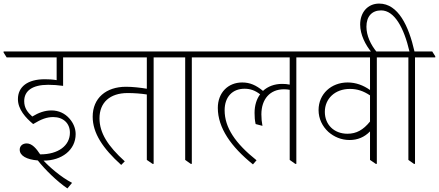

<svg xmlns="http://www.w3.org/2000/svg" viewBox="-46 -909 2448 1071"><path d="M330 142 356 111C294 79 229 22 197 -13C298 -13 376 -72 376 -161C376 -193 363 -223 342 -247C317 -276 282 -293 241 -293C205 -293 170 -281 134 -259C108 -282 89 -306 89 -345C89 -402 134 -436 223 -436C250 -436 277 -434 306 -430V-589H444V-595L427 -622H-26V-616L-9 -589H270V-462C247 -466 224 -467 204 -467C108 -467 54 -425 54 -356C54 -299 97 -252 139 -217C185 -245 216 -256 251 -256C306 -256 344 -222 344 -169C344 -96 278 -48 180 -48H178C157 -80 133 -109 103 -109C80 -109 64 -95 64 -74C64 -40 103 -19 165 -14C204 36 272 103 330 142Z M630 11 650 -9C555 -95 509 -168 509 -249C509 -337 567 -390 666 -390C702 -390 742 -387 773 -382V-17L805 5H811V-589H923V-595L906 -622H392V-616L409 -589H773V-414C738 -420 693 -425 657 -425C546 -425 471 -362 471 -258C471 -166 528 -81 630 11Z M1018 5H1024V-589H1137V-595L1120 -622H872V-616L889 -589H987V-17Z M1365 8 1385 -15C1267 -109 1207 -197 1207 -294C1207 -369 1251 -414 1318 -414C1350 -414 1376 -405 1405 -383C1385 -356 1374 -321 1374 -279C1374 -258 1375 -239 1380 -217L1418 -207C1414 -227 1412 -249 1412 -271C1412 -356 1460 -411 1538 -411C1550 -411 1560 -410 1570 -408V-17L1601 5H1607V-589H1720V-595L1703 -622H1085V-616L1102 -589H1570V-437C1557 -440 1543 -441 1527 -441C1485 -441 1448 -427 1421 -402C1382 -434 1348 -449 1305 -449C1226 -449 1169 -392 1169 -307C1169 -196 1243 -90 1365 8Z M1904 -128C1949 -128 1987 -144 2018 -176V-17L2050 5H2056V-589H2168V-595L2151 -622H1668V-616L1685 -589H2018V-407C1981 -433 1940 -449 1893 -449C1802 -449 1731 -385 1731 -295C1731 -247 1752 -204 1786 -173C1817 -146 1857 -128 1904 -128ZM1766 -285C1766 -359 1823 -413 1906 -413C1946 -413 1980 -402 2018 -377V-231C1980 -184 1942 -163 1892 -163C1817 -163 1766 -214 1766 -285Z M2263 5H2269V-589H2382V-595L2365 -622H2266C2234 -764 2175 -889 2069 -889C2005 -889 1963 -840 1963 -772C1963 -716 1993 -657 2027 -617H2057C2021 -660 1998 -711 1998 -760C1998 -818 2029 -851 2080 -851C2154 -851 2207 -755 2238 -622H2117V-616L2134 -589H2232V-17Z"/></svg>

Font: Noto Serif Devanagari SemiCondensed ExtraLight
Style: Regular
Weight: 200
Width: 4
Designer: Universal Thirst, Indian Type Foundry and the Monotype Design Team
Foundry: Monotype Imaging Inc.
Version: Version 2.004